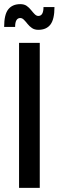

<svg xmlns="http://www.w3.org/2000/svg" viewBox="-22 -907 283 927"><path d="M70 0V-700H170V0ZM163 -763Q145 -763 132.5 -771.5Q120 -780 111 -791.5Q102 -803 93.5 -811.5Q85 -820 76 -820Q51 -820 51 -777H-2Q-2 -837 18 -862Q38 -887 76 -887Q95 -887 107 -878.5Q119 -870 128 -858.5Q137 -847 145.5 -838.5Q154 -830 163 -830Q188 -830 188 -873H241Q241 -814 221.5 -788.5Q202 -763 163 -763Z"/></svg>

Font: Cuprum Medium
Style: Regular
Weight: 500
Designer: Jovanny Lemonad
Foundry: Jovanny Lemonad
Version: Version 3.000